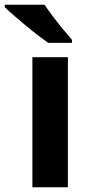

<svg xmlns="http://www.w3.org/2000/svg" viewBox="-58 -786 383 806"><path d="M227 0H78V-546H227ZM129 -766Q144 -744 164.5 -716.5Q185 -689 206.5 -663.5Q228 -638 244 -619V-606H145Q126 -619 100.5 -638.5Q75 -658 48.5 -680Q22 -702 -1 -722Q-24 -742 -38 -756V-766Z"/></svg>

Font: Noto Sans
Style: Bold
Weight: 700
Designer: Monotype Design Team
Foundry: Monotype Imaging Inc.
Version: Version 2.000;GOOG;noto-source:20170915:90ef993387c0; ttfaut